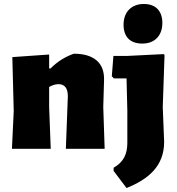

<svg xmlns="http://www.w3.org/2000/svg" viewBox="-20 -748 890 965"><path d="M235 0 227 -210V-311C243 -320 259 -325 274 -325C305 -325 321 -305 321 -264L311 0H506L499 -210L503 -346C504 -389 492 -421 466 -444C439 -467 401 -478 351 -478C308 -463 269 -439 234 -404H227V-474L42 -461L49 -190L40 0ZM542 -365 552 -354H616L620 -190V-31C620 26 602 66 551 95V111L616 197C723 154 805 89 805 -35L798 -210L807 -472L802 -476L621 -467H550ZM695 -529C759 -529 796 -570 796 -633C796 -692 763 -728 703 -728C640 -728 601 -687 601 -624C601 -563 634 -529 695 -529Z"/></svg>

Font: Luna Sans Black
Style: Regular
Weight: 900
Designer: Juan Pablo del Peral
Foundry: Huerta Tipografica
Version: Version 2.001; ttfautohint (v1.5)